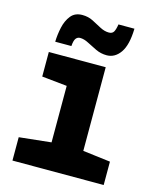

<svg xmlns="http://www.w3.org/2000/svg" viewBox="-115 -849 760 929"><g transform="rotate(15 265.0 -384.5)"><path d="M37 0V-117L197 -134V-417L71 -430V-553H356V-134L494 -117V0ZM88 -609Q89 -645 97 -681.5Q105 -718 125 -743Q145 -768 182 -768Q212 -768 236 -755.5Q260 -743 282.5 -731Q305 -719 327 -719Q344 -719 351 -731Q358 -743 362 -769H442Q440 -687 413 -648.5Q386 -610 345 -610Q316 -610 290.5 -622Q265 -634 242.5 -646Q220 -658 200 -658Q187 -658 179 -647.5Q171 -637 169 -609Z"/></g></svg>

Font: Noto Sans Mono Condensed Black
Style: Regular
Weight: 900
Width: 3
Designer: Monotype Design Team
Foundry: Monotype Imaging Inc.
Version: Version 2.014